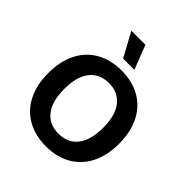

<svg xmlns="http://www.w3.org/2000/svg" viewBox="-239 -1050 1218 1218"><g transform="rotate(45 370.5 -441.0)"><path d="M688 -330Q688 -225 649.5 -148.5Q611 -72 539.5 -31Q468 10 371 10Q274 10 202 -31Q130 -72 91.5 -148.5Q53 -225 53 -330Q53 -435 91.5 -511.5Q130 -588 202 -629Q274 -670 371 -670Q468 -670 539.5 -629Q611 -588 649.5 -511.5Q688 -435 688 -330ZM196 -330Q196 -220 241.5 -161.5Q287 -103 371 -103Q454 -103 499.5 -161.5Q545 -220 545 -330Q545 -440 499.5 -498.5Q454 -557 371 -557Q287 -557 241.5 -498.5Q196 -440 196 -330ZM425 -730H324L236 -892H362Z"/></g></svg>

Font: Work Sans SemiBold
Style: Regular
Weight: 600
Designer: Wei Huang
Foundry: Wei Huang
Version: Version 1.500